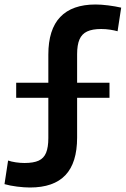

<svg xmlns="http://www.w3.org/2000/svg" viewBox="-21 -729 559 854"><path d="M112 105Q87 105 55 101Q23 97 -1 90L15 -15Q29 -10 49 -7Q69 -4 88 -4Q128 -4 151 -14.5Q174 -25 184 -49.5Q194 -74 194 -115V-486Q194 -598 247 -653.5Q300 -709 404 -709Q429 -709 460.5 -705Q492 -701 518 -695L502 -590Q488 -594 468.5 -597Q449 -600 429 -600Q390 -600 366.5 -589Q343 -578 332.5 -553.5Q322 -529 322 -488V-117Q322 -5 270 50Q218 105 112 105ZM51 -361H466V-294H51Z"/></svg>

Font: Pathway Extreme 12pt SemiBold
Style: Regular
Weight: 600
Version: Version 1.001;gftools[0.9.26]